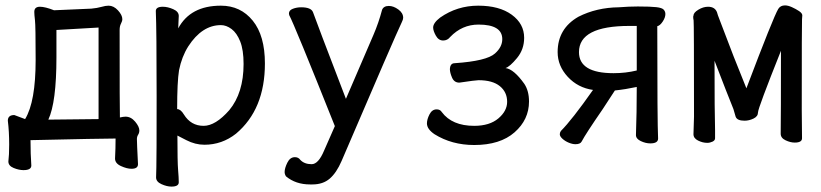

<svg xmlns="http://www.w3.org/2000/svg" viewBox="-20 -513 3040 711"><path d="M67 117Q50 117 30.5 109Q11 101 11 85Q14 62 14 22Q14 -26 9 -66Q9 -87 33 -87L73 -72Q112 -136 112 -291Q112 -417 109.5 -438Q107 -459 107 -469Q107 -488 128 -488Q147 -488 180 -475L318 -481Q340 -483 355.5 -487.5Q371 -492 382 -492Q401 -492 417 -474.5Q433 -457 433 -442Q433 -435 428 -425.5Q423 -416 423 -402Q423 -101 424 -81V-78Q437 -81 445 -81Q465 -81 480.5 -62.5Q496 -44 496 -30Q496 -21 491.5 -14Q487 -7 487 2Q487 17 491 95Q491 112 467 112Q450 112 428 102Q406 92 406 74Q408 36 408 0Q357 0 93 6Q93 58 96 100Q96 117 67 117ZM159 -70 345 -72V-411L189 -402V-301Q189 -134 159 -70Z M615 178Q598 178 578 169Q558 160 558 144Q558 132 559 106Q560 80 560 -157Q560 -403 557 -472Q557 -488 583 -488Q601 -488 621.5 -479Q642 -470 642 -454Q642 -448 641 -432Q640 -420 640 -408Q685 -492 798 -492Q871 -492 916 -436.5Q961 -381 961 -278Q961 -108 854 -18Q802 23 737 23Q703 23 670 6L637 -11Q637 87 639.5 116Q642 145 642 162Q642 178 615 178ZM734 -47Q778 -47 829 -105Q882 -169 882 -276Q882 -328 869.5 -359.5Q857 -391 837.5 -405.5Q818 -420 798 -420Q728 -420 677 -341Q653 -303 643 -253Q636 -210 636 -109Q649 -109 661 -89Q687 -47 734 -47Z M1137 170Q1176 170 1201 148.5Q1226 127 1245 83Q1443 -379 1468 -431Q1473 -441 1473 -447Q1473 -465 1455 -478Q1437 -491 1420 -491Q1401 -491 1395 -477Q1382 -428 1363 -384L1261 -147Q1150 -436 1139 -468Q1132 -486 1095 -486Q1079 -486 1064.5 -480.5Q1050 -475 1050 -463L1051 -457Q1070 -422 1220 -46L1180 45Q1159 95 1134 95Q1107 95 1092 79Q1085 69 1072 69Q1054 69 1044 89.5Q1034 110 1034 124Q1034 132 1039 140Q1075 170 1128 170Z M1736 24Q1653 24 1589 -16Q1561 -35 1561 -56Q1561 -71 1570.5 -89.5Q1580 -108 1597 -108Q1610 -108 1616 -98Q1654 -47 1736 -47Q1793 -47 1825.5 -74.5Q1858 -102 1858 -136Q1858 -172 1831 -194Q1804 -216 1752 -216Q1742 -216 1681 -207Q1662 -207 1654 -225.5Q1646 -244 1646 -257Q1647 -279 1664 -279Q1782 -287 1813 -315Q1840 -339 1840 -368Q1840 -422 1752 -422Q1691 -422 1647 -376Q1637 -363 1621 -363Q1604 -363 1594 -381Q1584 -399 1584 -411Q1584 -428 1610 -448Q1673 -492 1751 -492Q1829 -492 1875 -458.5Q1921 -425 1921 -373Q1921 -330 1894.5 -298Q1868 -266 1852 -261Q1883 -257 1922 -202Q1939 -176 1939 -137Q1939 -70 1885.5 -23Q1832 24 1736 24Z M2111 21Q2100 21 2086.5 15.5Q2073 10 2063 1Q2053 -8 2053 -16Q2053 -22 2057 -28Q2098 -69 2176 -180Q2120 -188 2082.5 -228.5Q2045 -269 2045 -320Q2045 -407 2122 -451Q2189 -485 2271 -486Q2310 -489 2342 -489Q2389 -489 2410.5 -486.5Q2432 -484 2438 -477Q2444 -470 2444 -461Q2444 -448 2434 -433Q2424 -418 2414 -416Q2414 -57 2417 0Q2417 18 2388 18Q2371 18 2353 9.5Q2335 1 2335 -13Q2338 -94 2338 -191Q2296 -182 2257 -178L2212 -109Q2148 -16 2134 11Q2129 21 2111 21ZM2252 -242Q2297 -242 2338 -252V-417H2311Q2124 -417 2124 -320Q2124 -242 2252 -242Z M2599 16Q2582 16 2565 7.5Q2548 -1 2548 -16L2550 -81Q2550 -431 2548.5 -437.5Q2547 -444 2547 -450Q2547 -454 2548 -455Q2548 -466 2566 -477Q2584 -488 2602 -488Q2627 -488 2635 -468Q2636 -462 2647 -434Q2698 -298 2744 -186Q2844 -450 2862 -480Q2870 -493 2887 -493Q2898 -493 2912.5 -486.5Q2927 -480 2939 -472Q2951 -464 2951 -456Q2951 -449 2950 -441.5Q2949 -434 2949 -106L2950 -1Q2950 15 2923 15Q2907 15 2889 6.5Q2871 -2 2871 -18Q2872 -81 2872 -325Q2787 -112 2787 -97Q2787 -82 2770.5 -74Q2754 -66 2737 -66Q2709 -66 2704 -81.5Q2699 -97 2696 -109Q2674 -163 2626 -288Q2626 -97 2628 -30V-1Q2628 7 2618.5 11.5Q2609 16 2599 16Z"/></svg>

Font: LXGW WenKai Mono Medium
Style: Regular
Weight: 500
Monospace: yes
Designer: LXGW / Fontworks Inc.
Foundry: LXGW / Fontworks Inc.
Version: Version 1.520; June 14, 2025